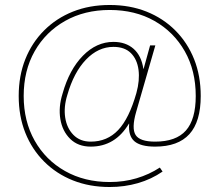

<svg xmlns="http://www.w3.org/2000/svg" viewBox="-20 -645 880 770"><path d="M420 105Q339 105 272.5 78.5Q206 52 157 3Q108 -46 81.5 -112.5Q55 -179 55 -260Q55 -341 81.5 -407.5Q108 -474 157 -523Q206 -572 272.5 -598.5Q339 -625 420 -625Q501 -625 567.5 -598.5Q634 -572 683 -523Q732 -474 758.5 -407.5Q785 -341 785 -260Q785 -157 739.5 -107Q694 -57 602 -57Q544 -57 519 -78.5Q494 -100 498 -149H497Q442 -57 344 -57Q293 -57 261.5 -88Q230 -119 222 -167.5Q214 -216 231 -270Q258 -366 312.5 -421.5Q367 -477 435 -477Q484 -477 515.5 -449.5Q547 -422 555 -369H556L582 -463H603L526 -196Q507 -130 524 -103.5Q541 -77 602 -77Q686 -77 725.5 -121.5Q765 -166 765 -260Q765 -362 721 -439.5Q677 -517 599.5 -561Q522 -605 420 -605Q319 -605 241 -561Q163 -517 119 -439.5Q75 -362 75 -260Q75 -159 119 -81Q163 -3 241 41Q319 85 420 85Q477 85 527.5 70Q578 55 621 27L632 43Q587 74 533 89.5Q479 105 420 105ZM344 -77Q410 -77 454 -123.5Q498 -170 527 -272Q541 -323 535.5 -365Q530 -407 505 -432Q480 -457 435 -457Q374 -457 325 -406Q276 -355 250 -264Q235 -216 241.5 -173.5Q248 -131 274.5 -104Q301 -77 344 -77Z"/></svg>

Font: M PLUS 2 Thin Thin
Style: Regular
Weight: 250
Version: Version 1.001